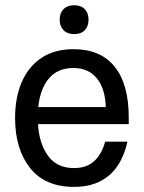

<svg xmlns="http://www.w3.org/2000/svg" viewBox="-20 -700 548 732"><path d="M261.7 12.5Q151.7 12.5 94.6 -59.6Q37.5 -131.7 37.5 -250Q37.5 -328.3 62.9 -387.1Q88.3 -445.8 137.9 -479.2Q187.5 -512.5 260.8 -512.5Q363.3 -512.5 417.1 -445.8Q470.8 -379.2 470.8 -252.5V-226.7H125Q129.2 -153.3 162.9 -106.2Q196.7 -59.2 262.5 -59.2Q310 -59.2 339.2 -85.8Q368.3 -112.5 380.8 -160H465.8Q455 -109.2 430 -70.4Q405 -31.7 363.3 -9.6Q321.7 12.5 261.7 12.5ZM125.8 -291.7H383.3Q380.8 -364.2 348.3 -402.5Q315.8 -440.8 260 -440.8Q200.8 -440.8 167.1 -401.7Q133.3 -362.5 125.8 -291.7ZM262.5 -570Q236.7 -570 222.1 -585Q207.5 -600 207.5 -625Q207.5 -650 222.1 -665Q236.7 -680 262.5 -680Q289.2 -680 303.3 -665Q317.5 -650 317.5 -625Q317.5 -600 303.3 -585Q289.2 -570 262.5 -570Z"/></svg>

Font: Familjen Grotesk Variable
Style: Regular
Weight: 400
Designer: Anders Wikstroem, Jonas Baeckman, Matilda Gysing, Kristian Moeller
Foundry: Familjen STHLM AB
Version: Version 2.000